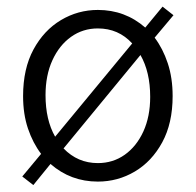

<svg xmlns="http://www.w3.org/2000/svg" viewBox="-20 -525 579 568"><path d="M78.6 22.5 45.9 -2.9 101.6 -69.8Q77.1 -102.1 62.7 -144.8Q48.3 -187.5 48.3 -240.7Q48.3 -321.8 79.1 -378.7Q109.9 -435.5 160.4 -465.6Q210.9 -495.6 269.5 -495.6Q350.1 -495.6 409.7 -443.4L460.9 -505.4L493.2 -480L437.5 -413.6Q461.9 -381.3 476.3 -337.9Q490.7 -294.4 490.7 -240.7Q490.7 -160.6 460 -104Q429.2 -47.4 378.9 -17.6Q328.6 12.2 269.5 12.2Q189 12.2 129.4 -40ZM269.5 -42.5Q314 -42.5 348.9 -67.1Q383.8 -91.8 404.1 -136Q424.3 -180.2 424.3 -238.3Q424.3 -312 395.5 -362.3L168 -85.9Q210 -42.5 269.5 -42.5ZM143.1 -120.6 371.1 -396.5Q330.6 -440.9 269.5 -440.9Q225.1 -440.9 190.2 -416Q155.3 -391.1 135 -346.7Q114.7 -302.2 114.7 -243.7Q114.7 -170.4 143.1 -120.6Z"/></svg>

Font: Varta Light Light
Style: Regular
Weight: 300
Version: Version 1.004